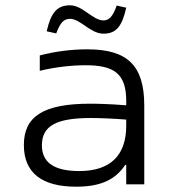

<svg xmlns="http://www.w3.org/2000/svg" viewBox="-20 -695 640 724"><path d="M309 -509C248 -509 188 -501 130 -486V-428C188 -442 250 -449 302 -449C410 -449 456 -418 456 -314V-298C392 -303 345 -304 320 -304C142 -304 70 -255 70 -148C70 -44 137 9 267 9C359 9 415 -17 452 -73H456V0H524V-297C524 -449 460 -509 309 -509ZM138 -147C138 -221 193 -250 323 -250C354 -250 408 -248 456 -244V-221C456 -107 394 -50 279 -50C180 -50 138 -85 138 -147ZM156 -577 192 -569C207 -609 220 -624 244 -624C283 -624 321 -568 370 -568C417 -568 440 -594 456 -666L420 -674C406 -634 392 -618 370 -618C330 -618 292 -675 244 -675C194 -675 172 -646 156 -577Z"/></svg>

Font: LT Wave Mono Light
Style: Regular
Weight: 300
Designer: Daniel Lyons
Version: Version 2.5 (Glyphs App)